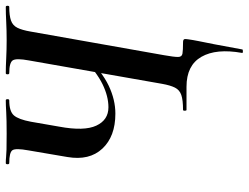

<svg xmlns="http://www.w3.org/2000/svg" viewBox="-118 -547 860 664"><g transform="rotate(-90 312.0 -215.0)"><path d="M251 -246Q172 -246 130 -291Q88 -336 101 -412L124 -547Q132 -591 124.5 -602Q117 -613 80 -613Q76 -613 76 -619Q76 -625 80 -625Q92 -625 100.5 -624Q109 -623 126.5 -622.5Q144 -622 182 -622Q231 -622 256 -623.5Q281 -625 297 -625Q301 -625 301 -619Q301 -613 297 -613Q259 -613 245 -597Q231 -581 223 -538L206 -440Q190 -354 209.5 -312Q229 -270 273 -270Q311 -270 353 -290.5Q395 -311 447 -361L454 -350Q396 -292 347.5 -269Q299 -246 251 -246ZM344 0H264Q261 0 261 -6Q261 -12 264 -12Q298 -12 315.5 -18Q333 -24 341 -40Q349 -56 354 -84L435 -545Q443 -588 435.5 -600.5Q428 -613 391 -613Q387 -613 387 -619Q387 -625 391 -625Q414 -625 443 -623.5Q472 -622 505 -622Q539 -622 568 -623.5Q597 -625 620 -625Q624 -625 624 -619Q624 -613 620 -613Q590 -613 573 -607Q556 -601 548 -585Q540 -569 535 -540L453 -77Q447 -43 447 -29.5Q447 -16 458.5 -14Q470 -12 497 -12Q506 -12 508 -8.5Q510 -5 508 6Q506 21 502 41Q498 61 491 96Q484 131 473 193Q473 195 466.5 195Q460 195 461 192Q477 103 447.5 51.5Q418 0 344 0Z"/></g></svg>

Font: Cormorant
Style: Bold Italic
Weight: 700
Italic angle: -10°
Designer: Christian Thalmann (Catharsis Fonts)
Foundry: Catharsis Fonts
Version: Version 4.000